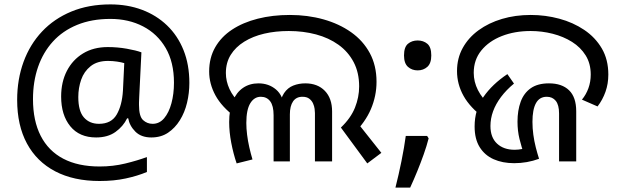

<svg xmlns="http://www.w3.org/2000/svg" viewBox="-20 -734 2818 873"><path d="M841 -357Q841 -311 830.5 -267Q820 -223 798 -187.5Q776 -152 744 -130.5Q712 -109 668 -109Q622 -109 595.5 -135.5Q569 -162 563 -196H558Q540 -159 505 -134Q470 -109 417 -109Q341 -109 299.5 -160Q258 -211 258 -295Q258 -361 284 -411.5Q310 -462 357.5 -491Q405 -520 470 -520Q514 -520 556.5 -512.5Q599 -505 623 -496L613 -293Q612 -275 612 -267.5Q612 -260 612 -257Q612 -205 630.5 -188Q649 -171 674 -171Q705 -171 726.5 -196.5Q748 -222 759.5 -264.5Q771 -307 771 -358Q771 -451 733.5 -515.5Q696 -580 630.5 -614Q565 -648 482 -648Q397 -648 331 -621Q265 -594 220.5 -545Q176 -496 153 -429.5Q130 -363 130 -283Q130 -185 165 -116.5Q200 -48 267.5 -12.5Q335 23 433 23Q494 23 549.5 9.5Q605 -4 648 -20V48Q605 66 551.5 77.5Q498 89 433 89Q315 89 231 45Q147 1 102.5 -81.5Q58 -164 58 -280Q58 -373 87 -452.5Q116 -532 171 -590.5Q226 -649 304.5 -681.5Q383 -714 482 -714Q560 -714 625.5 -689.5Q691 -665 739.5 -618.5Q788 -572 814.5 -506Q841 -440 841 -357ZM336 -293Q336 -229 361.5 -200Q387 -171 430 -171Q486 -171 510.5 -213Q535 -255 539 -322L545 -447Q532 -451 512 -454Q492 -457 471 -457Q422 -457 392 -433Q362 -409 349 -371.5Q336 -334 336 -293Z M1530 -154Q1575 -197 1594 -244.5Q1613 -292 1613 -341Q1613 -404 1588 -451.5Q1563 -499 1519 -530.5Q1475 -562 1417 -577.5Q1359 -593 1293 -593Q1233 -593 1181.5 -581Q1130 -569 1090.5 -544.5Q1051 -520 1029 -484.5Q1007 -449 1007 -402Q1007 -365 1023.5 -329Q1040 -293 1077 -258L1051 -201Q988 -248 959.5 -300.5Q931 -353 931 -409Q931 -471 958.5 -519Q986 -567 1035.5 -599.5Q1085 -632 1152 -649Q1219 -666 1298 -666Q1379 -666 1450.5 -646Q1522 -626 1576.5 -587.5Q1631 -549 1661.5 -492.5Q1692 -436 1692 -362Q1692 -298 1666.5 -238Q1641 -178 1585 -123L1599 -184L1714 -39L1650 9ZM1056 9Q1041 -35 1031.5 -84.5Q1022 -134 1022 -179Q1022 -235 1038.5 -274.5Q1055 -314 1085 -334.5Q1115 -355 1155 -355Q1202 -355 1235 -327Q1268 -299 1273 -243H1251Q1255 -286 1271.5 -310.5Q1288 -335 1313.5 -345Q1339 -355 1368 -355Q1424 -355 1457 -321Q1490 -287 1490 -227V0H1412V-220Q1412 -227 1410.5 -239Q1409 -251 1403.5 -263.5Q1398 -276 1386.5 -285Q1375 -294 1355 -294Q1327 -294 1312.5 -273Q1298 -252 1298 -214V0H1224V-210Q1224 -253 1208.5 -273.5Q1193 -294 1166 -294Q1136 -294 1118 -264.5Q1100 -235 1100 -175Q1100 -150 1103.5 -121.5Q1107 -93 1113.5 -64.5Q1120 -36 1128 -9L1056 9Z M1922 -116 1929 -105Q1920 -70 1906.5 -32Q1893 6 1877.5 44Q1862 82 1845 119H1778Q1793 60 1805.5 -2Q1818 -64 1825 -116ZM1879 -414Q1853 -414 1835 -430Q1817 -446 1817 -482Q1817 -520 1835 -535Q1853 -550 1879 -550Q1905 -550 1923 -535Q1941 -520 1941 -482Q1941 -446 1923 -430Q1905 -414 1879 -414Z M2318 8Q2265 8 2224.5 -10Q2184 -28 2161 -65Q2138 -102 2138 -159Q2138 -235 2178 -293Q2218 -351 2287 -397L2317 -354Q2282 -325 2258 -293Q2234 -261 2222 -228Q2210 -195 2210 -161Q2210 -109 2240 -81Q2270 -53 2320 -53Q2337 -53 2354 -56.5Q2371 -60 2387 -69L2365 -25Q2351 -66 2342 -102.5Q2333 -139 2333 -181Q2333 -232 2347.5 -271.5Q2362 -311 2393.5 -333Q2425 -355 2476 -355Q2535 -355 2567.5 -323.5Q2600 -292 2600 -228V0H2522V-218Q2522 -257 2507 -275.5Q2492 -294 2466 -294Q2433 -294 2417 -265Q2401 -236 2401 -180Q2401 -151 2405 -121.5Q2409 -92 2416 -64.5Q2423 -37 2431 -12Q2404 -2 2375.5 3Q2347 8 2318 8ZM2182 -197Q2118 -244 2088 -297.5Q2058 -351 2058 -411Q2058 -469 2084 -516Q2110 -563 2156 -596.5Q2202 -630 2262.5 -648Q2323 -666 2393 -666Q2460 -666 2523 -649Q2586 -632 2636.5 -598Q2687 -564 2716.5 -513.5Q2746 -463 2746 -395Q2746 -353 2733 -316.5Q2720 -280 2697 -250L2626 -281Q2645 -304 2655.5 -333Q2666 -362 2666 -395Q2666 -445 2643 -482Q2620 -519 2581 -543.5Q2542 -568 2493 -580.5Q2444 -593 2393 -593Q2320 -593 2261.5 -570Q2203 -547 2168.5 -504.5Q2134 -462 2134 -403Q2134 -362 2153 -324.5Q2172 -287 2209 -254L2182 -197Z"/></svg>

Font: hexloriya05
Style: Book
Weight: 400
Designer: Jelle Bosma - Monotype Design Team
Foundry: Monotype Imaging Inc.
Version: Version 2.003